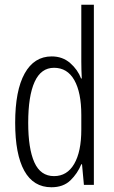

<svg xmlns="http://www.w3.org/2000/svg" viewBox="-20 -780 483 810"><path d="M197 10Q121 10 82.5 -59.5Q44 -129 44 -262Q44 -398 84 -470Q124 -542 198 -542Q244 -542 276 -514Q308 -486 322 -449H325Q324 -469 323.5 -486Q323 -503 323 -520V-760H376V0H334L326 -87H323Q307 -48 277 -19Q247 10 197 10ZM208 -37Q263 -37 293 -88.5Q323 -140 323 -233V-295Q323 -390 293.5 -442Q264 -494 208 -494Q153 -494 126 -434.5Q99 -375 99 -262Q99 -153 125 -95Q151 -37 208 -37Z"/></svg>

Font: Noto Sans Khmer ExtraCondensed Light
Style: Regular
Weight: 300
Width: 2
Designer: Danh Hong and the Monotype Design Team
Foundry: Monotype Imaging Inc.
Version: Version 2.004; ttfautohint (v1.8.4.7-5d5b)